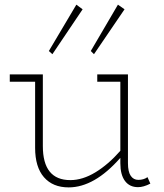

<svg xmlns="http://www.w3.org/2000/svg" viewBox="-20 -791 705 825"><path d="M335 -751 205.1 -558.1 189.9 -571.8 308.1 -771ZM515.1 -751 383.8 -558.1 370.1 -571.8 486.8 -771ZM613.8 -29.8 626 -2Q596.7 13.2 573.2 13.2Q536.6 13.2 516.8 -13.7Q497.1 -40.5 497.1 -89.8V-112.8Q385.7 14.2 274.9 14.2Q207 14.2 168.9 -29.5Q130.9 -73.2 130.9 -155.8V-439.9H22V-471.2H164.1V-163.1Q164.1 -17.1 282.2 -17.1Q335 -17.1 390.4 -50.8Q445.8 -84.5 497.1 -143.1V-439.9H397.9V-471.2H529.8V-89.8Q529.8 -53.2 541.7 -35.6Q553.7 -18.1 574.2 -18.1Q597.7 -18.1 613.8 -29.8Z"/></svg>

Font: BioRhyme ExtraLight
Style: Regular
Weight: 275
Designer: Aoife Mooney
Foundry: Aoife Mooney Type
Version: Version 1.500;PS 001.500;hotconv 1.0.88;makeotf.lib2.5.64775